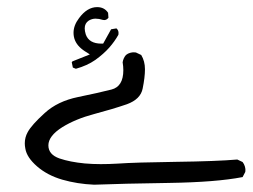

<svg xmlns="http://www.w3.org/2000/svg" viewBox="-20 -233 696 529"><path d="M319.8 -39.6Q319.8 5.4 287.1 13.7Q251 22.9 194.8 34.4Q138.7 45.9 103 78.6Q66.9 111.3 56.2 131.3Q48.3 145.5 48.3 162.1Q48.3 168.9 49.8 176.3Q53.7 200.7 82 225.3Q110.4 250 151.6 262Q192.9 273.9 239.3 275.9Q316.4 272.9 446 271Q575.7 269 648.4 254.9L655.8 240.7Q656.2 238.8 656.2 234.9Q656.2 231 654.5 225.1Q652.8 219.2 648.4 213.4L633.8 206.5Q577.1 211.4 464.8 212.9Q352.5 214.4 303.7 217.8Q280.3 219.2 257.6 219.2Q234.9 219.2 213.4 217.3Q172.9 213.4 144 203.6Q113.3 192.9 113.3 167.5Q113.3 141.6 151.9 117.2Q188.5 94.7 239 81.3Q289.6 67.9 329.6 54.2Q367.2 40.5 373 11.2Q379.4 -20 379.4 -42.2Q379.4 -64.5 369.1 -81.5L354.5 -88.4Q351.6 -88.9 347.9 -88.9Q344.2 -88.9 338.4 -87.4Q332.5 -85.9 327.1 -81.5Q319.8 -73.2 317.9 -61.5Q319.8 -49.8 319.8 -39.6ZM267.1 -177.7Q273.9 -177.7 278.8 -184.1L277.8 -197.8Q267.6 -213.4 247.6 -213.4Q220.2 -213.4 197.8 -183.1Q182.6 -163.1 182.6 -142.6Q182.6 -120.1 199.2 -103.5Q207.5 -95.2 220.2 -87.9L227.5 -83L179.7 -64L177.7 -61.5L180.7 -46.9L189 -43.5Q220.2 -52.2 242.7 -67.9Q265.6 -84.5 280.8 -101.6Q295.9 -118.7 306.2 -137.2Q306.6 -139.6 306.6 -142.1Q306.6 -149.9 300.8 -154.8L286.1 -152.3L264.2 -112.8Q260.3 -112.8 259.3 -112.8Q225.1 -112.8 216.3 -138.2Q213.4 -147.5 213.4 -154.8Q213.4 -168.9 224.6 -176.3Q233.4 -181.6 243.2 -181.6Q252.9 -181.6 263.2 -178.2Q265.1 -177.7 267.1 -177.7Z"/></svg>

Font: Bakudai
Style: Light
Weight: 300
Version: Version 1.48